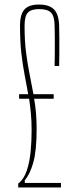

<svg xmlns="http://www.w3.org/2000/svg" viewBox="-20 -824 348 844"><path d="M60 0V-17Q85 -36 97.8 -74.2Q110.5 -112.5 114.8 -159.2Q119 -206 119 -250Q119 -291.5 115.8 -325.5Q112.5 -359.5 108 -390H64V-410H104Q96.5 -452.5 88.2 -494.8Q80 -537 74 -588.8Q68 -640.5 68 -711Q68 -761.5 87.8 -782.8Q107.5 -804 151 -804Q197 -804 217.8 -782.2Q238.5 -760.5 240 -711Q240.5 -690.5 240.8 -656.5Q241 -622.5 240.8 -588.5Q240.5 -554.5 240 -534H220Q220.5 -556 220.8 -578.2Q221 -600.5 221 -622.5Q221 -644.5 220.8 -666.8Q220.5 -689 220 -711Q219.5 -752.5 204.5 -768.2Q189.5 -784 151 -784Q116.5 -784 102.2 -768.2Q88 -752.5 88 -711Q88 -645 94.5 -593.8Q101 -542.5 110 -498.5Q119 -454.5 127 -410H216V-390H130Q135.5 -360 138.2 -327.2Q141 -294.5 141 -257Q141 -160.5 126.2 -109Q111.5 -57.5 89 -32V-20H248V0Z"/></svg>

Font: Big Shoulders Display Thin Thin
Style: Regular
Weight: 250
Version: Version 2.002